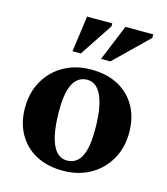

<svg xmlns="http://www.w3.org/2000/svg" viewBox="-105 -759 743 854"><g transform="rotate(15 267.0 -332.0)"><path d="M269.5 -35.5Q295.5 -35.5 314.8 -51.2Q334 -67 344.5 -103Q355 -139 355 -199.5Q355 -267.5 344.8 -313.2Q334.5 -359 314.2 -382.5Q294 -406 264 -406Q238.5 -406 219.2 -390Q200 -374 189.2 -338Q178.5 -302 178.5 -241.5Q178.5 -174 188.8 -128Q199 -82 219.2 -58.8Q239.5 -35.5 269.5 -35.5ZM263 13Q191 13 138.2 -15.5Q85.5 -44 57 -95.5Q28.5 -147 28.5 -214.5Q28.5 -285 59.5 -339Q90.5 -393 145 -423.8Q199.5 -454.5 271 -454.5Q343.5 -454.5 396 -425.8Q448.5 -397 476.8 -345.8Q505 -294.5 505 -226.5Q505 -157 474 -102.8Q443 -48.5 388.5 -17.8Q334 13 263 13ZM299 -511.5 367 -677H495V-660.5L342 -511.5ZM167.5 -511.5 190.5 -677H306.5V-663.5L206 -511.5Z"/></g></svg>

Font: Newsreader 24pt
Style: Bold
Weight: 700
Designer: Hugues Gentile
Foundry: Production Type
Version: Version 1.003